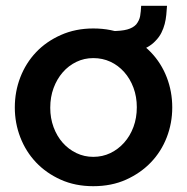

<svg xmlns="http://www.w3.org/2000/svg" viewBox="-20 -631 644 661"><path d="M301 10Q239 10 189 -12.5Q139 -35 104 -72Q69 -109 50 -158Q31 -207 31 -261Q31 -316 50 -365Q69 -414 104 -451Q139 -488 189.5 -510.5Q240 -533 301 -533Q364 -533 414 -510.5Q464 -488 499.5 -451Q535 -414 554 -365Q573 -316 573 -261Q573 -207 554 -158Q535 -109 499.5 -72Q464 -35 414 -12.5Q364 10 301 10ZM153 -260Q153 -224 164.5 -193Q176 -162 196 -139.5Q216 -117 243 -104Q270 -91 301 -91Q333 -91 360 -104Q387 -117 407.5 -140Q428 -163 439.5 -194Q451 -225 451 -262Q451 -298 439.5 -329Q428 -360 407.5 -383Q387 -406 360 -418.5Q333 -431 301 -431Q270 -431 243 -418Q216 -405 196 -382Q176 -359 164.5 -328Q153 -297 153 -260ZM363 -524Q398 -524 418 -529.5Q438 -535 449 -547Q460 -561 462.5 -576Q465 -591 466 -611H555Q554 -596 552.5 -580Q551 -564 547 -548.5Q543 -533 535.5 -518Q528 -503 515 -490Q504 -478 488 -469Q472 -460 451.5 -454Q431 -448 408 -444.5Q385 -441 361 -441Z"/></svg>

Font: Rising Sun SemiBold
Style: Regular
Weight: 600
Designer: Matt McInerney, Pablo Impallari, Rodrigo Fuenzalida (Raleway font), Stephen Hutchings (Greek), Cristiano Sobral (main ch
Foundry: The Rising Sun Project Authors
Version: Version 4.327; ttfautohint (v1.8.4.7-5d5b-dirty)